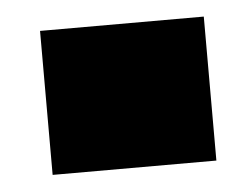

<svg xmlns="http://www.w3.org/2000/svg" viewBox="-30 -411 342 271"><g transform="rotate(-5 141.0 -275.0)"><path d="M35 -173V-377H267V-173Z"/></g></svg>

Font: Foldit Black
Style: Regular
Weight: 900
Version: Version 1.003